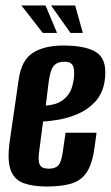

<svg xmlns="http://www.w3.org/2000/svg" viewBox="-20 -668 404 700"><path d="M150 12Q99 12 65.5 -0.5Q32 -13 19 -48Q6 -83 15 -150L48 -377Q58 -449 100 -475.5Q142 -502 210 -502Q300 -502 336.5 -473.5Q373 -445 361 -369Q353 -325 327 -297Q301 -269 265.5 -253.5Q230 -238 195.5 -232Q161 -226 137 -225L123 -118Q118 -82 125 -67.5Q132 -53 158 -53Q182 -53 193 -65.5Q204 -78 209 -115L219 -184H332L325 -132Q317 -73 297.5 -42Q278 -11 242.5 0.5Q207 12 150 12ZM147 -283Q158 -284 173 -287Q188 -290 203 -299Q218 -308 230 -324.5Q242 -341 247 -369Q253 -398 248.5 -420.5Q244 -443 215 -443Q189 -443 176 -428Q163 -413 157 -366ZM282 -548H237L166 -648H254ZM188 -548H136L58 -648H146Z"/></svg>

Font: Alumni Sans
Style: Bold Italic
Weight: 700
Italic angle: -8°
Designer: Robert E. Leuschke
Foundry: Robert E. Leuschke
Version: Version 1.016